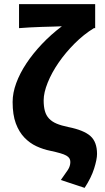

<svg xmlns="http://www.w3.org/2000/svg" viewBox="-20 -721 506 928"><path d="M389 187 274 149Q295 120 307.5 101Q320 82 320 62Q320 52 315.5 44.5Q311 37 300.5 31Q290 25 271 19.5Q252 14 224 8Q189 1 156.5 -14Q124 -29 98 -56Q72 -83 56.5 -124.5Q41 -166 41 -228Q41 -272 58.5 -319.5Q76 -367 107.5 -414.5Q139 -462 182.5 -508Q226 -554 279 -594Q263 -593 237.5 -592.5Q212 -592 182.5 -591Q153 -590 124 -588.5Q95 -587 72 -585V-701H440V-585H434Q385 -555 341 -511Q297 -467 263.5 -418.5Q230 -370 210.5 -321.5Q191 -273 191 -236Q191 -206 197 -184.5Q203 -163 217 -148Q231 -133 253.5 -123.5Q276 -114 310 -107Q385 -92 417 -63.5Q449 -35 449 23Q449 49 435 93.5Q421 138 389 187Z"/></svg>

Font: Giro Regular
Style: Bold
Weight: 700
Designer: Paul D. Hunt
Foundry: Adobe Systems Incorporated
Version: Version 1.000;PS 1.0;hotconv 1.0.88;makeotf.lib2.5.647800